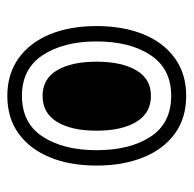

<svg xmlns="http://www.w3.org/2000/svg" viewBox="-22 -544 517 512"><g transform="rotate(90 236.0 -288.5)"><path d="M236 -50Q178 -50 136 -80Q94 -110 72 -163.5Q50 -217 50 -288Q50 -359 72 -413Q94 -467 136 -497Q178 -527 236 -527Q295 -527 336.5 -497Q378 -467 400 -413Q422 -359 422 -288Q422 -217 400 -163.5Q378 -110 336.5 -80Q295 -50 236 -50ZM236 -89Q309 -89 345 -144.5Q381 -200 381 -288Q381 -377 345 -432Q309 -487 236 -487Q164 -487 127.5 -432Q91 -377 91 -288Q91 -200 127.5 -144.5Q164 -89 236 -89ZM236 -144Q191 -144 168 -182.5Q145 -221 145 -288Q145 -355 168 -394Q191 -433 236 -433Q282 -433 305.5 -394Q329 -355 329 -288Q329 -221 305.5 -182.5Q282 -144 236 -144Z"/></g></svg>

Font: Noto Sans Thai Looped Condensed
Style: Regular
Weight: 400
Width: 3
Designer: Sasikarn Vongin, Ben Mitchell
Foundry: The Fontpad Ltd
Version: Version 1.001; ttfautohint (v1.8.4.7-5d5b)